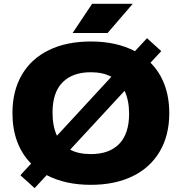

<svg xmlns="http://www.w3.org/2000/svg" viewBox="-20 -970 964 1018"><path d="M877.5 -370Q877.5 -252.5 827 -166.8Q776.5 -81 682.8 -35.5Q589 10 461.5 10Q326 10 227.5 -41.5L163.5 27.5L88 -41L145 -102.5Q96.5 -151.5 71.2 -219Q46 -286.5 46 -370Q46 -488.5 96.2 -574Q146.5 -659.5 240 -704.8Q333.5 -750 461.5 -750Q598 -750 695.5 -698.5L759.5 -767.5L835 -699L778 -637.5Q827 -588.5 852.2 -521Q877.5 -453.5 877.5 -370ZM282 -250.5 570.5 -563Q525.5 -587 461.5 -587Q364.5 -587 311.5 -533.2Q258.5 -479.5 258.5 -373.5Q258.5 -300 282 -250.5ZM664.5 -366.5Q664.5 -438 640.5 -488.5L352 -176.5Q396 -153 461.5 -153Q560 -153 612.2 -207.2Q664.5 -261.5 664.5 -366.5ZM365 -795 468.5 -950H684L550.5 -795Z"/></svg>

Font: Encode Sans Expanded ExtraBold
Style: Regular
Weight: 800
Width: 7
Designer: Multiple Designers
Foundry: Impallari Type
Version: Version 2.000